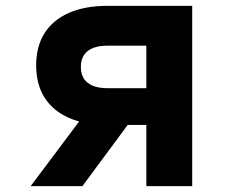

<svg xmlns="http://www.w3.org/2000/svg" viewBox="-20 -633 790 653"><path d="M477.7 -208.2H345.3Q268.8 -208.2 214.3 -232.2Q159.9 -256.1 131.4 -301.3Q103 -346.4 103 -410.7Q103 -474.9 131.4 -520Q159.9 -565.2 214.3 -589.2Q268.8 -613.1 345.3 -613.1H633.7V0H477.7ZM260.3 -234.7H434L260.3 0H84.3ZM477.7 -333.1V-477.6H345.3Q301.2 -477.6 278.1 -459.2Q255 -440.8 255 -405.4Q255 -369.9 278.1 -351.5Q301.2 -333.1 345.3 -333.1Z"/></svg>

Font: Martian Mono Custom sWd Rg
Style: Regular
Weight: 400
Width: 6
Monospace: yes
Designer: Alex Havermale
Foundry: Evil Martians
Version: Version 1.000